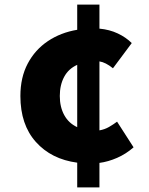

<svg xmlns="http://www.w3.org/2000/svg" viewBox="-20 -770 649 838"><path d="M317 48V-60Q204 -75 136.5 -150.5Q69 -226 69 -351Q69 -432 101 -492.5Q133 -553 189 -590.5Q245 -628 317 -640V-750H414V-645Q458 -641 494 -624Q530 -607 555 -582L473 -472Q441 -498 414 -502V-201Q437 -205 456 -216Q475 -227 491 -239L563 -127Q530 -98 491 -81Q452 -64 414 -59V48ZM317 -215V-487Q279 -470 260 -434.5Q241 -399 241 -351Q241 -303 260.5 -267.5Q280 -232 317 -215Z"/></svg>

Font: Source Han Sans TC Heavy
Style: Regular
Weight: 900
Designer: Ryoko NISHIZUKA Ë•øÂ°öÊ∂ºÂ≠ê (kana, bopomofo & ideographs); Paul D. Hunt (Latin, Greek & Cyrillic); Sandoll Communicatio
Foundry: Adobe
Version: Version 2.004;hotconv 1.0.118;makeotfexe 2.5.65603